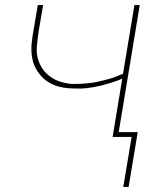

<svg xmlns="http://www.w3.org/2000/svg" viewBox="-20 -540 640 757"><path d="M487 197H466L499 0H424L462 -230Q449 -224 435.5 -219.5Q422 -215 409 -211Q396 -207 382 -203.5Q368 -200 352 -197Q336 -194 323 -192.5Q310 -191 302 -191H279Q262 -191 246 -192.5Q230 -194 214 -198Q198 -202 183.5 -209Q169 -216 157.5 -225.5Q146 -235 136 -247.5Q126 -260 119 -274Q112 -288 108.5 -303.5Q105 -319 104 -335.5Q103 -352 105 -371.5Q107 -391 109 -402L129 -520H150L132 -414Q130 -399 128 -384Q126 -369 125 -354Q124 -339 126 -324.5Q128 -310 133 -297Q138 -284 145.5 -272Q153 -260 163 -250.5Q173 -241 184.5 -233.5Q196 -226 209 -221Q222 -216 238.5 -212.5Q255 -209 266 -209H279Q292 -209 306 -210Q320 -211 333.5 -212.5Q347 -214 361.5 -217Q376 -220 392 -224Q408 -228 421 -232Q434 -236 442 -240L465 -249L510 -520H531L448 -19H523Z"/></svg>

Font: Iosevka Aile Thin Oblique
Style: Regular
Weight: 100
Italic angle: -9°
Designer: Belleve Invis
Foundry: Belleve Invis
Version: Version 31.1.0; ttfautohint (v1.8.4)